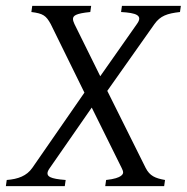

<svg xmlns="http://www.w3.org/2000/svg" viewBox="-30 -635 637 655"><path d="M533 -21C499 -27 481 -35 467 -62L336 -325L497 -553C517 -581 540 -589 584 -594L587 -615H386L383 -594C434 -591 459 -583 437 -553L312 -375L224 -553C221 -560 219 -565 219 -570C219 -581 227 -589 278 -594L281 -615H80L77 -594C117 -589 127 -582 143 -553L258 -319L80 -62C61 -35 32 -24 -7 -21L-10 0H191L194 -21C139 -25 132 -34 132 -44C132 -49 135 -55 140 -62L283 -268L385 -62C388 -56 390 -51 390 -47C390 -43 389 -27 332 -21L329 0H530Z"/></svg>

Font: Oxford Ugaritic Clay
Style: Regular
Weight: 400
Designer: Jacob Thomas
Foundry: Bengal Creative Media Limited
Version: Version 1.000